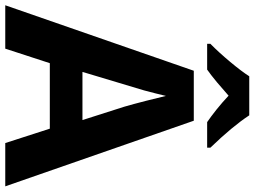

<svg xmlns="http://www.w3.org/2000/svg" viewBox="-139 -829 968 730"><g transform="rotate(90 345.0 -464.0)"><path d="M523.9 0 469.2 -169.4H220.2L165 0H0L249 -716.8H439L688.5 0ZM436.5 -293.5 385.7 -452.6Q376 -485.8 363.3 -535.4Q350.6 -585 344.7 -610.8Q335.4 -571.3 323.7 -527.8Q299.8 -449.7 253.4 -293.5ZM270 -927.7H418.5Q460.9 -863.3 541.5 -779.8V-767.6H444.3Q424.3 -781.2 396.5 -803.2Q369.1 -825.2 343.8 -849.1Q320.8 -828.6 292.5 -804.7Q263.7 -780.8 244.6 -767.6H146.5V-779.8Q179.2 -812 215.1 -855Q251 -897.9 270 -927.7Z"/></g></svg>

Font: Viking Open Sans
Style: Bold
Weight: 700
Foundry: Ascender Corporation
Version: Version 2.001